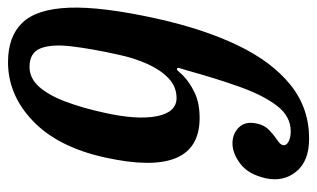

<svg xmlns="http://www.w3.org/2000/svg" viewBox="-180 -620 810 491"><g transform="rotate(-90 225.5 -375.0)"><path d="M99.5 -57.5Q97.5 -48.5 108 -42.8Q118.5 -37 134.5 -37Q173 -37 200 -72.2Q227 -107.5 248.5 -167.8Q270 -228 290.5 -302.5Q294 -315 296 -320.5Q298 -326 295.5 -327.5Q293 -329.5 289 -325.2Q285 -321 278 -313Q259.5 -295 233 -282.5Q206.5 -270 169 -270Q14 -270 68 -513Q94.5 -632.5 161 -696.2Q227.5 -760 311.5 -760Q377 -760 412.2 -723.5Q447.5 -687 450.8 -603.8Q454 -520.5 423 -380Q396.5 -260 354.5 -172.5Q312.5 -85 253.2 -37.5Q194 10 116 10Q58.5 10 31.8 -22.8Q5 -55.5 14.5 -100.5Q24.5 -145 51.2 -165.5Q78 -186 104 -186Q128.5 -186 144.8 -169.5Q161 -153 154.5 -123.5Q150.5 -104 137.5 -91.8Q124.5 -79.5 112.8 -71.8Q101 -64 99.5 -57.5ZM182.5 -515Q163.5 -431.5 173.2 -380.2Q183 -329 220 -329Q248.5 -329 270 -349.2Q291.5 -369.5 306.8 -403.2Q322 -437 330.5 -477Q346 -546.5 352 -597.8Q358 -649 346.8 -677Q335.5 -705 299.5 -705Q270 -705 248 -679.8Q226 -654.5 210 -611.2Q194 -568 182.5 -515Z"/></g></svg>

Font: Besley* Condensed Medium
Style: Italic
Weight: 500
Width: 3
Italic angle: -13°
Designer: Owen Earl
Foundry: indestructible type*
Version: Version 3.000; ttfautohint (v1.8.3)